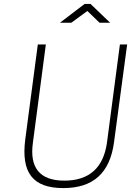

<svg xmlns="http://www.w3.org/2000/svg" viewBox="-20 -950 715 980"><path d="M488 -834H542L442 -930H412L286 -834H344L426 -894ZM562 -224 629 -723H592L526 -222C508 -94 436 -28 308 -28C182 -28 130 -95 148 -222L214 -723H173L109 -239C87 -69 147 10 303 10C456 10 541 -67 562 -224Z"/></svg>

Font: United Sans Thin
Style: Italic
Weight: 100
Italic angle: -8°
Designer: Pablo Impallari, Rodrigo Fuenzalida (Modified by Dan O. Williams)
Version: Version 1.000;PS 001.000;hotconv 1.0.88;makeotf.lib2.5.64775